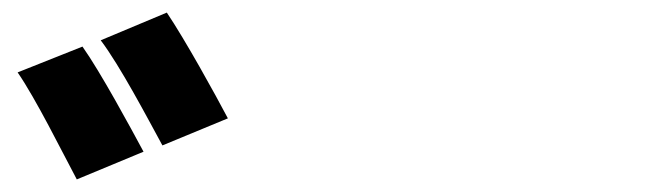

<svg xmlns="http://www.w3.org/2000/svg" viewBox="-20 -879 1040 305"><path d="M111 -805 8 -764C37 -722 78 -639 102 -594L208 -638C187 -677 140 -764 111 -805ZM245 -859 140 -815C171 -774 214 -692 238 -648L342 -691C322 -729 274 -816 245 -859Z"/></svg>

Font: Source Han Sans HK Heavy
Style: Regular
Weight: 900
Designer: Ryoko NISHIZUKA 西塚涼子 (kana, bopomofo & ideographs); Paul D. Hunt (Latin, Greek & Cyrillic); Sandoll Communications 산돌커뮤니
Foundry: Adobe
Version: Version 2.000;hotconv 1.0.107;makeotfexe 2.5.65593